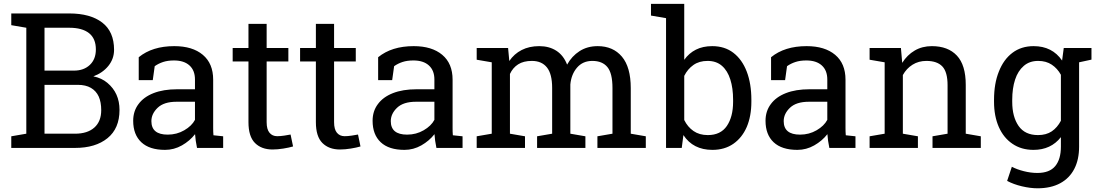

<svg xmlns="http://www.w3.org/2000/svg" viewBox="-20 -782 5802 1015"><path d="M376.5 0H39.6V-61.5L119.1 -75.2V-635.3L39.6 -648.9V-710.9H346.2Q457.5 -710.9 520.3 -662.8Q583 -614.7 583 -518.6Q583 -471.2 553 -433.8Q522.9 -396.5 473.6 -378.4Q517.1 -369.6 547.4 -344.2Q611.8 -290.5 611.8 -200.7Q611.8 -103 548.3 -51.5Q484.9 0 376.5 0ZM346.2 -635.3H215.3V-408.7H371.1Q422.9 -408.7 454.8 -438.7Q486.8 -468.8 486.8 -520.5Q486.8 -578.1 450.7 -606.7Q414.6 -635.3 346.2 -635.3ZM391.1 -333.5H215.3V-75.2H376.5Q442.4 -75.2 478.8 -107.7Q515.1 -140.1 515.1 -199.7Q515.1 -241.7 502 -271.5Q488.3 -301.3 460.7 -317.4Q433.1 -333.5 391.1 -333.5Z M852.5 10.3Q770 10.3 727.1 -30Q684.1 -70.3 684.1 -143.6Q684.1 -194.3 711.9 -231.4Q739.3 -269 791.5 -289.6Q843.8 -310.1 916.5 -310.1H1010.7V-361.8Q1010.7 -409.7 981.7 -436Q952.6 -462.4 899.9 -462.4Q866.7 -462.4 842.3 -454.3Q817.9 -446.3 797.9 -432.1L787.6 -358.4H713.4V-479.5Q785.2 -538.1 901.4 -538.1Q997.6 -538.1 1052.2 -492.2Q1106.9 -446.3 1106.9 -360.8V-106.4Q1106.9 -96.2 1107.2 -86.4Q1107.4 -76.7 1108.4 -66.9L1159.7 -61.5V0H1021.5Q1013.2 -40 1011.2 -72.8Q983.4 -37.1 941.7 -13.4Q899.9 10.3 852.5 10.3ZM866.7 -70.3Q914.6 -70.3 954.1 -93.3Q993.7 -116.2 1010.7 -148.4V-244.1H913.1Q846.7 -244.1 813.5 -212.4Q780.3 -180.7 780.3 -141.6Q780.3 -70.3 866.7 -70.3Z M1420.9 8.3Q1362.3 8.3 1327.9 -26.1Q1293.5 -60.5 1293.5 -136.2V-457H1210V-528.3H1293.5V-655.8H1389.6V-528.3H1504.4V-457H1389.6V-136.2Q1389.6 -98.1 1404.8 -80.1Q1419.9 -62 1445.3 -62Q1462.4 -62 1483.4 -65.2Q1504.4 -68.4 1516.1 -70.8L1529.3 -7.8Q1508.3 -1.5 1477.8 3.4Q1447.3 8.3 1420.9 8.3Z M1777.3 8.3Q1718.8 8.3 1684.3 -26.1Q1649.9 -60.5 1649.9 -136.2V-457H1566.4V-528.3H1649.9V-655.8H1746.1V-528.3H1860.8V-457H1746.1V-136.2Q1746.1 -98.1 1761.2 -80.1Q1776.4 -62 1801.8 -62Q1818.8 -62 1839.8 -65.2Q1860.8 -68.4 1872.6 -70.8L1885.7 -7.8Q1864.7 -1.5 1834.2 3.4Q1803.7 8.3 1777.3 8.3Z M2118.2 10.3Q2035.6 10.3 1992.7 -30Q1949.7 -70.3 1949.7 -143.6Q1949.7 -194.3 1977.5 -231.4Q2004.9 -269 2057.1 -289.6Q2109.4 -310.1 2182.1 -310.1H2276.4V-361.8Q2276.4 -409.7 2247.3 -436Q2218.3 -462.4 2165.5 -462.4Q2132.3 -462.4 2107.9 -454.3Q2083.5 -446.3 2063.5 -432.1L2053.2 -358.4H1979V-479.5Q2050.8 -538.1 2167 -538.1Q2263.2 -538.1 2317.9 -492.2Q2372.6 -446.3 2372.6 -360.8V-106.4Q2372.6 -96.2 2372.8 -86.4Q2373 -76.7 2374 -66.9L2425.3 -61.5V0H2287.1Q2278.8 -40 2276.9 -72.8Q2249 -37.1 2207.3 -13.4Q2165.5 10.3 2118.2 10.3ZM2132.3 -70.3Q2180.2 -70.3 2219.7 -93.3Q2259.3 -116.2 2276.4 -148.4V-244.1H2178.7Q2112.3 -244.1 2079.1 -212.4Q2045.9 -180.7 2045.9 -141.6Q2045.9 -70.3 2132.3 -70.3Z M2675.8 -391.1V-75.2L2755.4 -61.5V0H2500V-61.5L2579.6 -75.2V-452.6L2500 -466.3V-528.3H2666L2672.4 -459.5Q2697.8 -497.1 2737.8 -517.6Q2777.8 -538.1 2830.6 -538.1Q2883.3 -538.1 2921.1 -513.7Q2959 -489.3 2978 -440.4Q3002.9 -485.4 3043.9 -511.7Q3085 -538.1 3139.6 -538.1Q3220.7 -538.1 3267.6 -482.7Q3314.5 -427.2 3314.5 -315.9V-75.2L3394 -61.5V0H3138.2V-61.5L3217.8 -75.2V-316.9Q3217.8 -395 3190.9 -427.5Q3164.1 -460 3111.3 -460Q3061 -460 3030.5 -424.6Q3000 -389.2 2995.1 -335.4V-75.2L3074.7 -61.5V0H2819.3V-61.5L2898.9 -75.2V-316.9Q2898.9 -391.1 2871.3 -425.5Q2843.8 -460 2791.5 -460Q2747.6 -460 2719.2 -441.9Q2690.9 -423.8 2675.8 -391.1Z M3746.1 10.3Q3644 10.3 3592.8 -67.9L3584 0H3501V-686L3421.4 -699.7V-761.7H3597.2V-465.8Q3622.1 -501 3658.9 -519.5Q3695.8 -538.1 3745.1 -538.1Q3811 -538.1 3856.9 -502.9Q3903.3 -467.3 3927.7 -403.3Q3952.1 -339.4 3952.1 -254.4V-244.1Q3952.1 -168.5 3927.7 -110.8Q3902.8 -53.7 3856.7 -21.7Q3810.5 10.3 3746.1 10.3ZM3721.7 -67.9Q3789.6 -67.9 3822.5 -116.2Q3855.5 -164.6 3855.5 -244.1V-254.4Q3855.5 -315.9 3840.8 -361.8Q3826.2 -408.2 3796.4 -434.1Q3766.6 -460 3720.7 -460Q3676.3 -460 3645.8 -438.5Q3615.2 -417 3597.2 -380.9V-147.5Q3615.2 -110.8 3646.2 -89.4Q3677.2 -67.9 3721.7 -67.9Z M4195.3 10.3Q4112.8 10.3 4069.8 -30Q4026.9 -70.3 4026.9 -143.6Q4026.9 -194.3 4054.7 -231.4Q4082 -269 4134.3 -289.6Q4186.5 -310.1 4259.3 -310.1H4353.5V-361.8Q4353.5 -409.7 4324.5 -436Q4295.4 -462.4 4242.7 -462.4Q4209.5 -462.4 4185.1 -454.3Q4160.6 -446.3 4140.6 -432.1L4130.4 -358.4H4056.2V-479.5Q4127.9 -538.1 4244.1 -538.1Q4340.3 -538.1 4395 -492.2Q4449.7 -446.3 4449.7 -360.8V-106.4Q4449.7 -96.2 4450 -86.4Q4450.2 -76.7 4451.2 -66.9L4502.4 -61.5V0H4364.3Q4356 -40 4354 -72.8Q4326.2 -37.1 4284.4 -13.4Q4242.7 10.3 4195.3 10.3ZM4209.5 -70.3Q4257.3 -70.3 4296.9 -93.3Q4336.4 -116.2 4353.5 -148.4V-244.1H4255.9Q4189.5 -244.1 4156.2 -212.4Q4123 -180.7 4123 -141.6Q4123 -70.3 4209.5 -70.3Z M4752.9 -385.3V-75.2L4832.5 -61.5V0H4577.1V-61.5L4656.7 -75.2V-452.6L4577.1 -466.3V-528.3H4742.7L4749.5 -449.7Q4775.9 -491.7 4815.7 -514.9Q4855.5 -538.1 4906.2 -538.1Q4991.7 -538.1 5038.6 -488Q5085.4 -438 5085.4 -333.5V-75.2L5165 -61.5V0H4909.7V-61.5L4989.3 -75.2V-331.5Q4989.3 -401.4 4961.7 -430.7Q4934.1 -460 4877.4 -460Q4835.9 -460 4804 -439.9Q4772 -419.9 4752.9 -385.3Z M5750 -528.3V-466.8L5684.6 -452.6V-6.8Q5684.6 62 5659.2 110.8Q5633.8 160.2 5584.5 186.8Q5535.2 213.4 5464.8 213.4Q5426.8 213.4 5382.3 202.9Q5337.9 192.4 5304.2 174.3L5329.1 99.6Q5356 113.8 5392.6 123Q5429.2 132.3 5463.9 132.3Q5528.3 132.3 5558.3 96.2Q5588.4 60.1 5588.4 -6.8V-57.1Q5535.6 10.3 5443.4 10.3Q5378.9 10.3 5332 -22Q5285.2 -53.7 5260 -111.1Q5234.9 -168.5 5234.9 -244.1V-254.4Q5234.9 -340.3 5260.3 -403.3Q5285.2 -467.3 5332 -502.7Q5378.9 -538.1 5444.3 -538.1Q5542.5 -538.1 5594.7 -461.9L5603.5 -528.3ZM5588.4 -143.6V-386.7Q5569.8 -420.4 5540 -440.2Q5510.3 -460 5468.3 -460Q5422.4 -460 5392.1 -433.6Q5361.3 -407.2 5346.2 -361.1Q5331.1 -314.9 5331.1 -254.4V-244.1Q5331.1 -164.6 5364.7 -116.2Q5398.4 -67.9 5467.3 -67.9Q5510.7 -67.9 5540 -87.6Q5569.3 -107.4 5588.4 -143.6Z"/></svg>

Font: Battambang
Style: Regular
Weight: 400
Designer: Danh Hong
Version: Version 8.002; ttfautohint (v1.8.3)